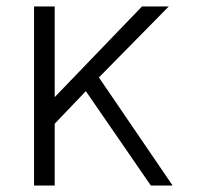

<svg xmlns="http://www.w3.org/2000/svg" viewBox="-20 -575 640 595"><path d="M420 -555 149.5 -274V-555H85.5V0H149.5V-191.5L246 -292.5L447.5 0H515L286.5 -335L503 -555Z"/></svg>

Font: Kode Mono
Style: Regular
Weight: 400
Monospace: yes
Designer: Isa Ozler
Foundry: Kadena LLC
Version: Version 1.000;gftools[0.9.28]